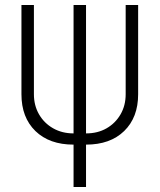

<svg xmlns="http://www.w3.org/2000/svg" viewBox="-20 -750 640 770"><path d="M275 0V-170Q178 -170 122 -224.5Q66 -279 66 -372V-730H116V-372Q116 -327 136.5 -291.5Q157 -256 193 -235.5Q229 -215 275 -215V-730H325V-215Q372 -215 407.5 -235.5Q443 -256 463.5 -291.5Q484 -327 484 -372V-730H534V-372Q534 -279 478 -224.5Q422 -170 325 -170V0Z"/></svg>

Font: NKDuy Mono Thin
Style: Regular
Weight: 100
Monospace: yes
Designer: NKDuy
Foundry: NKDuy
Version: Version 2.251; ttfautohint (v1.8.4.7-5d5b)